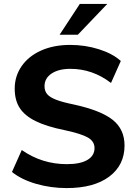

<svg xmlns="http://www.w3.org/2000/svg" viewBox="-20 -950 697 979"><path d="M41 -73 91 -185Q194 -113 321 -113Q389 -113 425.5 -134.5Q462 -156 462 -195Q462 -229 428.5 -248.5Q395 -268 311 -286Q217 -305 161.5 -332.5Q106 -360 80.5 -399.5Q55 -439 55 -498Q55 -562 90.5 -613Q126 -664 190 -692.5Q254 -721 338 -721Q414 -721 484 -699Q554 -677 596 -639L546 -527Q452 -599 339 -599Q279 -599 243 -575Q207 -551 207 -510Q207 -486 220.5 -470Q234 -454 266 -441.5Q298 -429 357 -417Q494 -387 554.5 -339Q615 -291 615 -208Q615 -108 537 -49.5Q459 9 320 9Q239 9 164.5 -12.5Q90 -34 41 -73ZM377 -773H284L387 -930H527Z"/></svg>

Font: Muli ExtraBold
Style: Regular
Weight: 800
Designer: Vernon Adams
Foundry: Vernon Adams
Version: Version 2.000